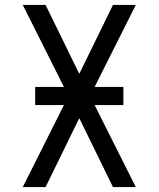

<svg xmlns="http://www.w3.org/2000/svg" viewBox="-20 -755 640 775"><path d="M72 0 238 -331H122V-404H238L72 -735H164L300 -457L436 -735H528L362 -404H478V-331H362L528 0H436L300 -278L164 0Z"/></svg>

Font: Iosevka Fixed Extended
Style: Regular
Weight: 400
Width: 7
Monospace: yes
Designer: Belleve Invis
Foundry: Belleve Invis
Version: Version 24.1.1; ttfautohint (v1.8.4)